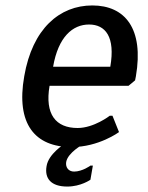

<svg xmlns="http://www.w3.org/2000/svg" viewBox="-20 -530 545 705"><path d="M319 -510C199 -510 99 -425 69 -250C38 -75 108 10 243 10C343 10 417 -45 417 -45L393 -105H383C383 -105 325 -60 265 -60C185 -60 144 -110 162 -215H452L476 -235L479 -250C509 -425 439 -510 319 -510ZM307 -440C367 -440 404 -395 385 -285H175C194 -395 247 -440 307 -440ZM252 100C232 100 220 85 223 65C229 30 285 0 285 0H215C215 0 158 35 151 80C143 125 167 155 227 155C277 155 312 130 312 130L321 78H312C313 78 282 100 252 100Z"/></svg>

Font: Scada
Style: Italic
Weight: 400
Designer: Jovanny Lemonad
Foundry: Jovanny Lemonad
Version: Version 3.005